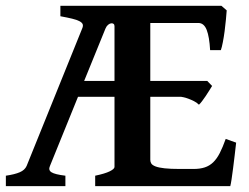

<svg xmlns="http://www.w3.org/2000/svg" viewBox="-20 -635 848 655"><path d="M370.6 -545.9Q370.6 -551.3 367.2 -553.7Q363.8 -556.2 358.9 -555.4Q354 -554.7 348.6 -550.3Q343.3 -545.9 339.8 -537.6L267.1 -358.9H370.6ZM785.6 -148.4Q783.2 -127.4 780.5 -104.2Q777.8 -81.1 775.1 -60.3Q772.5 -39.6 770 -23.4Q767.6 -7.3 765.6 0H304.7V-35.6Q337.9 -42.5 354.2 -50.5Q370.6 -58.6 370.6 -65.4V-304.7H246.1L150.4 -68.8Q144 -54.7 155.5 -47.4Q167 -40 203.1 -35.6V0H0V-35.6Q30.3 -40 47.4 -47.4Q64.5 -54.7 70.8 -68.8L260.7 -538.6Q264.2 -546.9 262 -552.5Q259.8 -558.1 251 -562.7Q242.2 -567.4 226.1 -571.3Q210 -575.2 186 -579.6V-615.2H735.4L753.4 -599.6Q752.4 -586.9 750.7 -567.9Q749 -548.8 746.3 -528.8Q743.7 -508.8 740.2 -491Q736.8 -473.1 733.4 -463.9H696.8Q694.3 -509.3 685.1 -533Q675.8 -556.6 656.7 -556.6H492.7V-358.9H687L703.6 -341.8Q699.2 -335 693.6 -325.7Q688 -316.4 681.6 -307.1Q675.3 -297.9 669.4 -290Q663.6 -282.2 658.7 -277.8Q651.4 -285.2 641.6 -290Q631.8 -294.9 622.6 -298.3Q613.3 -301.8 606.4 -303.2Q599.6 -304.7 598.1 -304.7H492.7V-89.8Q492.7 -82.5 496.3 -76.9Q500 -71.3 511 -67.1Q522 -63 541.7 -60.8Q561.5 -58.6 593.8 -58.6H640.1Q662.6 -58.6 678.7 -64Q694.8 -69.3 707.3 -81.3Q719.7 -93.3 729.7 -112.8Q739.7 -132.3 750 -161.1Z"/></svg>

Font: Gentium Basic
Style: Bold
Weight: 700
Designer: J. Victor Gaultney and Annie Olsen
Foundry: SIL International
Version: Version 1.100